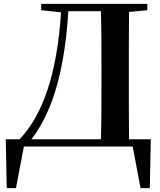

<svg xmlns="http://www.w3.org/2000/svg" viewBox="-20 -761 833 997"><path d="M503 0H669L710 216H758L763 -38H650C649 -141 649 -245 649 -357V-390C649 -496 649 -599 650 -699L745 -708V-741H194V-708L297 -697C276 -373 201 -164 82 -38H10L15 216H63L104 0ZM504 -38H143C184 -90 220 -157 250 -237C295 -360 323 -513 335 -703H504C507 -600 507 -497 507 -390V-357C507 -243 507 -139 504 -38Z"/></svg>

Font: Noto Serif KR
Style: Bold
Weight: 700
Designer: Ryoko NISHIZUKA 西塚涼子 (kana & ideographs); Frank Grießhammer (Latin, Greek & Cyrillic); Wenlong ZHANG 张文龙 (bopomofo); San
Foundry: Adobe
Version: Version 2.001;hotconv 1.1.0;makeotfexe 2.6.0